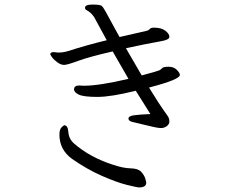

<svg xmlns="http://www.w3.org/2000/svg" viewBox="-20 -776 1040 840"><path d="M620 22Q620 44 589 44Q580 44 535.5 33Q491 22 426 -6.5Q361 -35 295 -81Q240 -121 240 -187Q240 -210 249.5 -219Q259 -228 261 -228Q277 -228 279 -198.5Q281 -169 303 -149Q373 -88 472 -56Q519 -40 551.5 -39.5Q584 -39 597.5 -24.5Q611 -10 615.5 5Q620 20 620 22ZM352 -742Q352 -756 384 -756Q416 -756 423.5 -751Q431 -746 442 -725.5Q453 -705 469.5 -675Q486 -645 503 -614L621 -641Q630 -643 634.5 -648.5Q639 -654 650 -655H654Q686 -655 703.5 -641.5Q721 -628 721 -615Q721 -602 686 -596Q618 -584 531 -565Q553 -526 600 -446Q671 -465 677.5 -468.5Q684 -472 689.5 -478Q695 -484 717.5 -484Q740 -484 753.5 -470.5Q767 -457 767 -448Q767 -428 632 -393Q680 -315 697 -292Q714 -269 717.5 -262Q721 -255 721 -244.5Q721 -234 712 -226Q703 -218 689.5 -216Q676 -214 628.5 -226Q581 -238 561.5 -242Q542 -246 542 -257Q542 -268 565 -271.5Q588 -275 638 -277Q588 -356 574 -379Q466 -352 406 -352Q346 -352 325 -362Q304 -372 304 -385Q304 -402 327 -402L344 -401H349Q414 -401 542 -431Q512 -482 473 -551Q372 -528 323 -510Q274 -492 260.5 -492Q247 -492 232 -502.5Q217 -513 208.5 -524.5Q200 -536 200 -539Q200 -548 216 -548L234 -546Q256 -546 276 -552Q360 -579 447 -600L392 -701Q377 -723 358 -732Q352 -735 352 -742Z"/></svg>

Font: LXGW WenKai Lite
Style: Regular
Weight: 400
Designer: LXGW / Fontworks Inc.
Foundry: LXGW / Fontworks Inc.
Version: Version 1.511; March 25, 2025